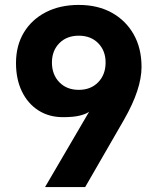

<svg xmlns="http://www.w3.org/2000/svg" viewBox="-20 -750 640 780"><path d="M300 -730Q377 -730 434 -698.5Q491 -667 523 -610.5Q555 -554 555 -478Q555 -388 484 -264L326 10H163L342 -296Q330 -287 304.5 -280.5Q279 -274 236 -274Q179 -274 136 -301.5Q93 -329 69 -378.5Q45 -428 45 -494Q45 -565 77 -618Q109 -671 166.5 -700.5Q224 -730 300 -730ZM300 -605Q251 -605 221 -574.5Q191 -544 191 -496Q191 -447 221 -416Q251 -385 300 -385Q349 -385 379 -416Q409 -447 409 -496Q409 -544 379 -574.5Q349 -605 300 -605Z"/></svg>

Font: Tiny ExtraBold
Style: Regular
Weight: 800
Designer: Philipp Nurullin, Konstantin Bulenkov
Foundry: JetBrains
Version: Version 2.251; ttfautohint (v1.8.4.7-5d5b)